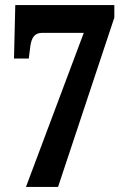

<svg xmlns="http://www.w3.org/2000/svg" viewBox="-20 -734 501 754"><path d="M82 0H208L429 -665V-714H40L35 -504H93L99 -552C104 -588 117 -605 146 -605H309Z"/></svg>

Font: Noto Serif Georgian ExtraCondensed ExtraBold
Style: Regular
Weight: 800
Width: 2
Designer: Monotype Design Team, Akaki Razmadze
Foundry: Google LLC
Version: Version 2.003